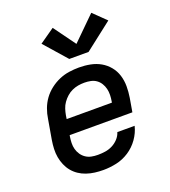

<svg xmlns="http://www.w3.org/2000/svg" viewBox="-143 -888 886 1001"><g transform="rotate(-20 300.0 -388.0)"><path d="M259 8Q235 8 211.5 5Q188 2 166 -5.5Q144 -13 125.5 -25.5Q107 -38 93 -55Q79 -72 70 -93Q61 -114 57 -136.5Q53 -159 54 -183Q55 -207 59 -231L78 -341Q82 -369 92 -396Q102 -423 119 -446.5Q136 -470 160 -488.5Q184 -507 211 -518.5Q238 -530 266 -534Q294 -538 321 -538Q353 -538 383.5 -532Q414 -526 439.5 -511.5Q465 -497 484 -474Q503 -451 512 -422Q521 -393 521 -361.5Q521 -330 516 -299L503 -223H155L154 -217Q151 -199 150.5 -181Q150 -163 154.5 -146.5Q159 -130 168.5 -116Q178 -102 192 -92.5Q206 -83 223 -79.5Q240 -76 259 -76Q279 -76 299.5 -79Q320 -82 339 -91.5Q358 -101 373 -117Q388 -133 394 -153H490Q481 -116 458 -83.5Q435 -51 402 -29.5Q369 -8 332 0Q295 8 259 8ZM169 -307H420L421 -313Q424 -330 424.5 -348Q425 -366 421 -382.5Q417 -399 408 -413.5Q399 -428 385.5 -437.5Q372 -447 355 -450.5Q338 -454 320 -454Q302 -454 285 -451Q268 -448 251.5 -440.5Q235 -433 221 -420.5Q207 -408 196.5 -393Q186 -378 180.5 -361Q175 -344 172 -327ZM289 -597 180 -721 263 -779 351 -658 479 -784 549 -716 396 -597Z"/></g></svg>

Font: Iosevka Curly MdExObl
Style: Regular
Weight: 500
Width: 7
Italic angle: -9°
Monospace: yes
Designer: Belleve Invis
Foundry: Belleve Invis
Version: Version 11.1.0; ttfautohint (v1.8.3)